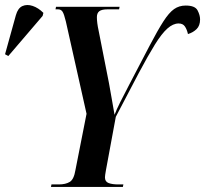

<svg xmlns="http://www.w3.org/2000/svg" viewBox="-132 -741 813 761"><path d="M70 0 72 -10H101Q128 -10 144.5 -20Q161 -30 167 -67L211 -290L129 -656Q122 -685 116 -694.5Q110 -704 98 -704H88L90 -714H342L340 -704H295Q271 -704 261.5 -696.5Q252 -689 252 -673Q252 -651 259 -619L300 -411Q305 -384 311 -349Q317 -314 322 -286Q329 -305 344.5 -336Q360 -367 380 -405Q429 -499 461 -560Q493 -621 515.5 -656Q538 -691 558 -705Q578 -719 604 -719Q641 -719 651 -700Q661 -681 661 -664Q661 -639 647 -625.5Q633 -612 613 -606Q609 -624 601 -636Q593 -648 576 -648Q554 -648 531.5 -628Q509 -608 482 -564.5Q455 -521 417.5 -450.5Q380 -380 327 -278L288 -67Q284 -45 284 -38Q284 -21 298.5 -15.5Q313 -10 337 -10H357L355 0ZM-99 -519 -112 -526 -69 -681Q-61 -709 -43 -717Q-25 -725 -2.5 -717.5Q20 -710 40 -690L37 -678Z"/></svg>

Font: Noto Serif Display ExtraCondensed SemiBold
Style: Italic
Weight: 600
Width: 2
Italic angle: -12°
Designer: Monotype Design Team
Foundry: Monotype Imaging Inc.
Version: Version 2.009